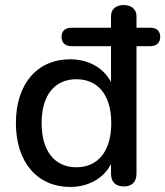

<svg xmlns="http://www.w3.org/2000/svg" viewBox="-20 -732 655 761"><path d="M258 9C331 9 392 -26 420 -82V-44C420 -11 438 7 471 7C503 7 521 -11 521 -44V-549H576C601 -549 615 -563 615 -586C615 -609 601 -622 576 -622H521V-668C521 -694 502 -712 470 -712C438 -712 420 -694 420 -668V-622H263C238 -622 224 -609 224 -586C224 -563 238 -549 263 -549H420V-407C391 -462 332 -497 258 -497C128 -497 43 -400 43 -244C43 -88 129 9 258 9ZM283 -69C199 -69 145 -130 145 -244C145 -358 199 -418 283 -418C366 -418 421 -358 421 -244C421 -130 366 -69 283 -69Z"/></svg>

Font: Nunito SemiBold
Style: Regular
Weight: 600
Designer: Vernon Adams
Foundry: Vernon Adams
Version: Version 3.602